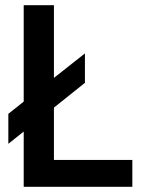

<svg xmlns="http://www.w3.org/2000/svg" viewBox="-20 -717 541 737"><path d="M71 -212 12 -165V-280L71 -327V-697H187V-418L306 -512V-399L187 -304V-103H488V0H71Z"/></svg>

Font: Hanken Grotesk SemiBold
Style: Regular
Weight: 600
Designer: Alfredo Marco Pradil
Foundry: Hanken Design Co.
Version: Version 3.014